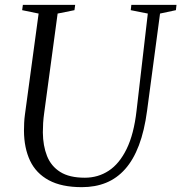

<svg xmlns="http://www.w3.org/2000/svg" viewBox="-20 -763 749 793"><path d="M641 -707 587.5 -306Q576.5 -223 553.8 -163Q531 -103 497 -64.8Q463 -26.5 418.2 -8.2Q373.5 10 318 10Q234.5 10 181.8 -18.5Q129 -47 104.2 -99.2Q79.5 -151.5 79 -222.5Q79 -238.5 79.8 -255.5Q80.5 -272.5 83 -290L139.5 -707L71.5 -721L74.5 -743H290.5L287.5 -721L218 -707L162.5 -296.5Q159.5 -275.5 158.2 -255.2Q157 -235 157 -216Q157.5 -161 174.2 -118.8Q191 -76.5 228.8 -52.8Q266.5 -29 330.5 -29Q385 -29 429 -57.8Q473 -86.5 503 -147.8Q533 -209 544 -306L590.5 -707L520 -721L522.5 -743H709L706.5 -721Z"/></svg>

Font: Merriweather 120pt Light
Style: Italic
Weight: 300
Italic angle: -7.8°
Version: Version 2.101